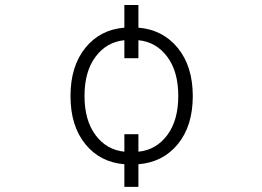

<svg xmlns="http://www.w3.org/2000/svg" viewBox="-20 -642 1040 762"><path d="M473.6 -40V-109.4H529.3V-40Q599.6 -46.9 643.6 -105.5Q687.5 -164.1 687.5 -261.2Q687.5 -358.4 643.6 -417Q599.6 -475.6 529.3 -482.4V-411.1H473.6V-482.4Q403.3 -475.6 359.4 -417Q315.4 -358.4 315.4 -261.2Q315.4 -164.1 359.4 -105.5Q403.3 -46.9 473.6 -40ZM529.3 -532.2Q626 -524.4 685.5 -451.7Q745.1 -378.9 745.1 -260.7Q745.1 -142.6 686 -70.3Q627 2 529.3 9.8V99.6H473.6V9.8Q377 2 318.4 -70.3Q259.8 -142.6 259.8 -260.7Q259.8 -378.9 318.4 -451.7Q377 -524.4 473.6 -532.2V-622.1H529.3Z"/></svg>

Font: Gen Shin Gothic Monospace Light
Style: Regular
Weight: 300
Designer: [Source Han Sans]
Ryoko NISHIZUKA  (kana & ideographs); Paul D. Hunt (Latin, Greek & Cyrillic); Wenlong ZHANG  (bopomofo
Version: Version 1.002.20150607